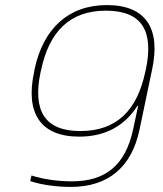

<svg xmlns="http://www.w3.org/2000/svg" viewBox="-20 -529 640 756"><path d="M116 -256 114 -244C80 -85 138 9 292 9C392 9 469 -31 521 -112H524L504 -19C474 120 397 185 264 185C212 185 154 178 104 162L99 184C143 199 204 207 259 207C406 207 498 129 529 -17L579 -256C613 -415 556 -509 401 -509C248 -509 150 -415 116 -256ZM140 -246 142 -254C174 -405 255 -487 397 -487C541 -487 586 -405 554 -254L552 -246C520 -95 440 -13 296 -13C154 -13 108 -95 140 -246Z"/></svg>

Font: LT Wave Mono Thin
Style: Italic
Weight: 100
Designer: Daniel Lyons
Version: Version 2.5 (Glyphs App)